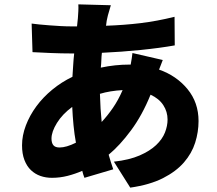

<svg xmlns="http://www.w3.org/2000/svg" viewBox="-20 -797 996 880"><path d="M446 -238Q473 -267 497.5 -302.5Q522 -338 542 -384Q485 -381 438 -367Q439 -331 441 -299Q443 -267 446 -238ZM253 -121Q284 -121 328 -143Q321 -181 317 -222.5Q313 -264 311 -307Q266 -274 241 -233.5Q216 -193 216 -162Q216 -142 224.5 -131.5Q233 -121 253 -121ZM726 -522Q723 -514 718.5 -502.5Q714 -491 709 -478Q789 -450 839.5 -388.5Q890 -327 890 -242Q890 -192 874.5 -143Q859 -94 823 -52.5Q787 -11 727 19.5Q667 50 577 63L502 -56Q573 -64 620 -84.5Q667 -105 695.5 -132Q724 -159 736 -189.5Q748 -220 748 -249Q748 -285 728.5 -315Q709 -345 670 -363Q632 -269 580.5 -199.5Q529 -130 478 -88Q483 -71 488 -54.5Q493 -38 499 -21L367 18Q364 11 361.5 2.5Q359 -6 357 -14Q325 0 290 9Q255 18 218 18Q190 18 165.5 9.5Q141 1 122 -17Q103 -35 92 -63.5Q81 -92 81 -131Q81 -176 98.5 -222Q116 -268 146.5 -309.5Q177 -351 219.5 -386Q262 -421 312 -445Q314 -472 315.5 -499Q317 -526 320 -552H305Q263 -552 213.5 -554Q164 -556 129 -558L125 -689Q138 -687 159 -685Q180 -683 205 -681Q230 -679 257.5 -677.5Q285 -676 310 -676H333L337 -714Q338 -728 339 -745.5Q340 -763 339 -777L488 -773Q481 -751 474.5 -726.5Q468 -702 466 -679Q550 -682 624.5 -691Q699 -700 780 -720L781 -589Q714 -577 625 -568Q536 -559 447 -555Q445 -538 444.5 -521Q444 -504 442 -487Q507 -501 574 -501H579Q585 -533 587 -554Z"/></svg>

Font: Kinto Sans Black
Style: Regular
Weight: 900
Designer: Authors: Ryoko NISHIZUKA  (kana & ideographs); Paul D. Hunt (Latin, Greek & Cyrillic); Wenlong ZHANG  (bopomofo); Sandol
Foundry: Adobe Systems Incorporated, ookami Inc.
Version: Version 0.001